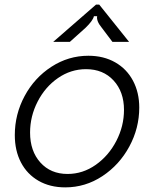

<svg xmlns="http://www.w3.org/2000/svg" viewBox="-20 -800 666 830"><path d="M44 -216Q44 -306 86.5 -385Q129 -464 202.5 -511.5Q276 -559 362 -559Q428 -559 478 -530.5Q528 -502 555 -451Q582 -400 582 -335Q582 -246 539 -166.5Q496 -87 422.5 -38.5Q349 10 262 10Q196 10 146.5 -18.5Q97 -47 70.5 -98Q44 -149 44 -216ZM516 -325Q516 -403 471 -452Q426 -501 352 -501Q286 -501 230.5 -462.5Q175 -424 142.5 -360.5Q110 -297 110 -227Q110 -147 154.5 -97.5Q199 -48 272 -48Q338 -48 394 -87.5Q450 -127 483 -191Q516 -255 516 -325ZM210 -619 395 -780H409L538 -619H466L420 -680Q396 -709 400 -730H386Q382 -711 350 -680L282 -619Z"/></svg>

Font: Open Sauce Sans Light Italic
Style: Regular
Weight: 300
Italic angle: -10°
Designer: Alfredo Marco Pradil
Foundry: Creative Sauce Fz LLC
Version: Version 1.477